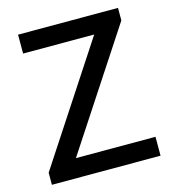

<svg xmlns="http://www.w3.org/2000/svg" viewBox="-105 -787 786 874"><g transform="rotate(-15 287.5 -350.0)"><path d="M32 -57 395 -611H60V-700H531V-641L169 -89H544V0H32Z"/></g></svg>

Font: Sarabun Medium
Style: Regular
Weight: 500
Designer: Suppakit Chalermlarp | Katatrad Co.,Ltd.
Foundry: Cadson Demak Co.,Ltd.
Version: Version 1.000; ttfautohint (v1.6)